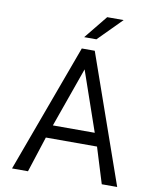

<svg xmlns="http://www.w3.org/2000/svg" viewBox="-99 -1004 868 1079"><g transform="rotate(10 335.0 -465.0)"><path d="M316 -797 424 -930H518L386 -797ZM45 0 314 -732H388L645 0H557L494 -204H202L136 0ZM229 -278H468L350 -619Z"/></g></svg>

Font: Mina
Style: Regular
Weight: 400
Version: Version 1.000